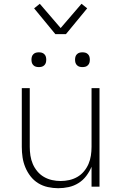

<svg xmlns="http://www.w3.org/2000/svg" viewBox="-20 -985 640 1013"><path d="M287 8Q260 8 232.5 2Q205 -4 181.5 -18.5Q158 -33 141 -55Q124 -77 113.5 -102.5Q103 -128 99 -155Q95 -182 95 -210V-520H137V-210Q137 -187 140.5 -164Q144 -141 153 -120Q162 -99 177 -81Q192 -63 212 -51.5Q232 -40 254.5 -35Q277 -30 300 -30Q323 -30 345.5 -35Q368 -40 388 -51.5Q408 -63 423 -81Q438 -99 447 -120Q456 -141 459.5 -164Q463 -187 463 -210V-520H505V0H463V-105Q452 -79 435 -56.5Q418 -34 394 -19Q370 -4 342.5 2Q315 8 287 8ZM415 -631Q407 -631 399.5 -633Q392 -635 386 -641Q380 -647 378 -654.5Q376 -662 376 -670Q376 -678 378 -685.5Q380 -693 386 -699Q392 -705 399.5 -707Q407 -709 415 -709Q423 -709 430.5 -707Q438 -705 444 -699Q450 -693 452 -685.5Q454 -678 454 -670Q454 -662 452 -654.5Q450 -647 444 -641Q438 -635 430.5 -633Q423 -631 415 -631ZM185 -631Q177 -631 169.5 -633Q162 -635 156 -641Q150 -647 148 -654.5Q146 -662 146 -670Q146 -678 148 -685.5Q150 -693 156 -699Q162 -705 169.5 -707Q177 -709 185 -709Q193 -709 200.5 -707Q208 -705 214 -699Q220 -693 222 -685.5Q224 -678 224 -670Q224 -662 222 -654.5Q220 -647 214 -641Q208 -635 200.5 -633Q193 -631 185 -631ZM272 -805 160 -941 190 -965 300 -837 410 -965 440 -941 328 -805Z"/></svg>

Font: Iosevka Extralight Extended
Style: Regular
Weight: 200
Width: 7
Monospace: yes
Designer: Belleve Invis
Foundry: Belleve Invis
Version: Version 32.5.0; ttfautohint (v1.8.4)